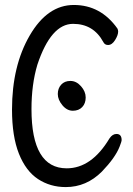

<svg xmlns="http://www.w3.org/2000/svg" viewBox="-20 -738 540 780"><path d="M247.1 22Q184.1 22 134.5 -10.5Q85 -43 56.9 -113.5Q28.8 -184.1 28.8 -293Q28.8 -470.2 100.8 -594Q172.9 -717.8 279.8 -717.8Q389.2 -717.8 457 -622.1Q460 -616.2 460 -609.9Q460 -595.2 447.5 -575.2Q435.1 -555.2 418.9 -555.2Q405.8 -555.2 399.9 -566.9Q359.9 -641.1 276.9 -641.1Q187 -641.1 131.8 -475.1Q107.9 -395 107.9 -294.9Q107.9 -54.2 251 -54.2Q352.1 -54.2 424.8 -175.8Q437 -193.8 453.1 -193.8Q474.1 -193.8 474.1 -168.9Q474.1 -163.1 465.8 -142.1Q448.2 -97.2 394 -41Q331.1 22 247.1 22ZM275.9 -288.1Q252 -288.1 233.4 -310.5Q214.8 -333 214.8 -356Q214.8 -378.9 228.5 -394Q242.2 -409.2 266.1 -409.2Q290 -409.2 309.1 -387.7Q328.1 -366.2 328.1 -342Q328.1 -317.9 314 -303Q299.8 -288.1 275.9 -288.1Z"/></svg>

Font: LXGW WenKai Mono GB Screen
Style: Regular
Weight: 400
Monospace: yes
Designer: LXGW / Fontworks Inc.
Foundry: LXGW / Fontworks Inc.
Version: Version 1.510;January 18,2025